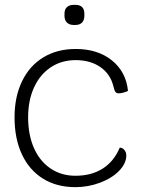

<svg xmlns="http://www.w3.org/2000/svg" viewBox="-20 -762 589 792"><path d="M40 -278Q40 -363 71 -427Q102 -491 159 -525.5Q216 -560 292 -560Q383 -560 441.5 -513Q500 -466 508 -387Q500 -383 489 -380Q478 -377 470 -377Q461 -377 456.5 -382.5Q452 -388 448 -405Q436 -456 394.5 -485Q353 -514 292 -514Q234 -514 189.5 -484.5Q145 -455 120.5 -401.5Q96 -348 96 -278Q96 -206 120 -151.5Q144 -97 188.5 -67Q233 -37 291 -37Q357 -37 403.5 -66.5Q450 -96 474 -153Q485 -153 493 -143.5Q501 -134 501 -121Q501 -88 471.5 -57.5Q442 -27 393 -8.5Q344 10 291 10Q214 10 157.5 -25Q101 -60 70.5 -125Q40 -190 40 -278ZM246 -697V-705Q246 -723 256 -732.5Q266 -742 284 -742H291Q328 -742 328 -705V-697Q328 -679 318.5 -669Q309 -659 291 -659H284Q266 -659 256 -669Q246 -679 246 -697Z"/></svg>

Font: Krub Light
Style: Regular
Weight: 300
Designer: Ekaluck Peanpanawate
Foundry: Cadson Demak Co.,Ltd.
Version: Version 1.000; ttfautohint (v1.6)